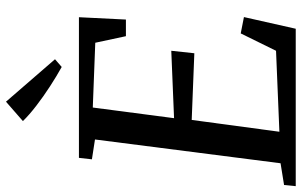

<svg xmlns="http://www.w3.org/2000/svg" viewBox="-210 -826 1033 658"><g transform="rotate(-90 307.0 -496.5)"><path d="M-1.5 0 2.5 -40 77 -52 158.5 -688 90.5 -698.5 95.5 -743H577.5L569.5 -582H512.5L490 -687L268 -695.5L231.5 -417L462.5 -426.5L454 -347.5L225.5 -356.5L185 -56L462.5 -67.5L522 -188.5L578 -177.5L538 0ZM407 -802Q375.5 -819.5 340.8 -842Q306 -864.5 274.5 -888.8Q243 -913 221.5 -935L288 -993L433.5 -825Z"/></g></svg>

Font: Merriweather
Style: Italic
Weight: 400
Italic angle: -7.8°
Designer: Eben Sorkin
Foundry: Eben Sorkin
Version: Version 2.100